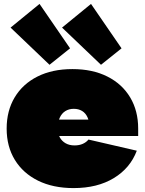

<svg xmlns="http://www.w3.org/2000/svg" viewBox="-20 -947 740 981"><path d="M445 -927 601 -700 496 -616 297 -806ZM182 -927 338 -700 233 -616 34 -806ZM356 14Q251 14 174.2 -24Q97.5 -62 55.8 -130.2Q14 -198.5 14 -290Q14 -381 55 -449.5Q96 -518 171.5 -556Q247 -594 350 -594Q453 -594 528.5 -556Q604 -518 645 -449.5Q686 -381 686 -290Q686 -280.5 686 -271.2Q686 -262 686 -252H436Q437 -262.5 437 -273.5Q437 -284.5 437 -295Q437 -326 427.2 -347.5Q417.5 -369 399.5 -380Q381.5 -391 357 -391Q332 -391 313.5 -379.2Q295 -367.5 285 -345Q275 -322.5 275 -290Q275 -264.5 285.5 -245.2Q296 -226 315.2 -215Q334.5 -204 361 -204Q385 -204 403.2 -212.2Q421.5 -220.5 432 -234L679 -177Q645.5 -88 561.5 -37Q477.5 14 356 14ZM176 -252V-336H482L476 -252Z"/></svg>

Font: Hepta Slab ExtraLight Black
Style: Regular
Weight: 900
Version: Version 1.102